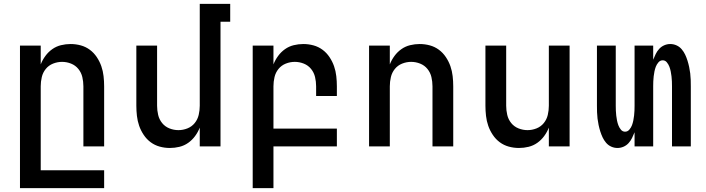

<svg xmlns="http://www.w3.org/2000/svg" viewBox="-20 -755 3640 990"><path d="M83 215V-520H190V-423Q199 -446 214 -466.5Q229 -487 249.5 -501.5Q270 -516 294.5 -522Q319 -528 344 -528Q371 -528 396.5 -521Q422 -514 443 -498.5Q464 -483 479 -460.5Q494 -438 502.5 -413.5Q511 -389 514 -362.5Q517 -336 517 -310V0H410V-310Q410 -334 404.5 -357.5Q399 -381 384 -399.5Q369 -418 346.5 -427Q324 -436 300 -436Q276 -436 253.5 -427Q231 -418 216 -399.5Q201 -381 195.5 -357.5Q190 -334 190 -310V123H517V215Z M856 8Q829 8 803.5 1Q778 -6 757 -21.5Q736 -37 721 -59.5Q706 -82 697.5 -106.5Q689 -131 686 -157.5Q683 -184 683 -210V-520H790V-210Q790 -186 795.5 -162.5Q801 -139 816 -120.5Q831 -102 853.5 -93Q876 -84 900 -84Q924 -84 946.5 -93Q969 -102 984 -120.5Q999 -139 1004.5 -162.5Q1010 -186 1010 -210V-735H1167V-643H1117V0H1010V-97Q1001 -74 986 -53.5Q971 -33 950.5 -18.5Q930 -4 905.5 2Q881 8 856 8Z M1283 215V-520H1390V-423Q1399 -446 1414 -466.5Q1429 -487 1449.5 -501.5Q1470 -516 1494.5 -522Q1519 -528 1544 -528Q1571 -528 1596.5 -521Q1622 -514 1643 -498.5Q1664 -483 1679 -460.5Q1694 -438 1702.5 -413.5Q1711 -389 1714 -362.5Q1717 -336 1717 -310V-260H1610V-310Q1610 -334 1604.5 -357.5Q1599 -381 1584 -399.5Q1569 -418 1546.5 -427Q1524 -436 1500 -436Q1476 -436 1453.5 -427Q1431 -418 1416 -399.5Q1401 -381 1395.5 -357.5Q1390 -334 1390 -310V-92H1717V0H1390V215Z M1883 0V-520H1990V-423Q1999 -446 2014 -466.5Q2029 -487 2049.5 -501.5Q2070 -516 2094.5 -522Q2119 -528 2144 -528Q2171 -528 2196.5 -521Q2222 -514 2243 -498.5Q2264 -483 2279 -460.5Q2294 -438 2302.5 -413.5Q2311 -389 2314 -362.5Q2317 -336 2317 -310V0H2210V-310Q2210 -334 2204.5 -357.5Q2199 -381 2184 -399.5Q2169 -418 2146.5 -427Q2124 -436 2100 -436Q2076 -436 2053.5 -427Q2031 -418 2016 -399.5Q2001 -381 1995.5 -357.5Q1990 -334 1990 -310V0Z M2656 8Q2629 8 2603.5 1Q2578 -6 2557 -21.5Q2536 -37 2521 -59.5Q2506 -82 2497.5 -106.5Q2489 -131 2486 -157.5Q2483 -184 2483 -210V-520H2590V-210Q2590 -186 2595.5 -162.5Q2601 -139 2616 -120.5Q2631 -102 2653.5 -93Q2676 -84 2700 -84Q2724 -84 2746.5 -93Q2769 -102 2784 -120.5Q2799 -139 2804.5 -162.5Q2810 -186 2810 -210V-520H2917V0H2810V-97Q2801 -74 2786 -53.5Q2771 -33 2750.5 -18.5Q2730 -4 2705.5 2Q2681 8 2656 8Z M3164 8Q3147 8 3131.5 1Q3116 -6 3105 -19Q3094 -32 3087 -47Q3080 -62 3075 -78Q3070 -94 3066.5 -110.5Q3063 -127 3061 -143.5Q3059 -160 3058.5 -176.5Q3058 -193 3058 -210V-520H3155V-210Q3155 -197 3155.5 -184.5Q3156 -172 3157.5 -159Q3159 -146 3161.5 -133.5Q3164 -121 3168.5 -109Q3173 -97 3181.5 -86.5Q3190 -76 3203 -76Q3216 -76 3225 -86.5Q3234 -97 3238.5 -109Q3243 -121 3245.5 -133.5Q3248 -146 3249.5 -159Q3251 -172 3251.5 -184.5Q3252 -197 3252 -210V-520H3348V-447Q3354 -462 3361 -476.5Q3368 -491 3379 -503Q3390 -515 3405 -521.5Q3420 -528 3436 -528Q3453 -528 3468.5 -521Q3484 -514 3495 -501Q3506 -488 3513 -473Q3520 -458 3525 -442Q3530 -426 3533.5 -409.5Q3537 -393 3539 -376.5Q3541 -360 3541.5 -343.5Q3542 -327 3542 -310V0H3445V-310Q3445 -323 3444.5 -335.5Q3444 -348 3442.5 -361Q3441 -374 3438.5 -386.5Q3436 -399 3431.5 -411Q3427 -423 3418.5 -433.5Q3410 -444 3397 -444Q3384 -444 3375 -433.5Q3366 -423 3361.5 -411Q3357 -399 3354.5 -386.5Q3352 -374 3350.5 -361Q3349 -348 3348.5 -335.5Q3348 -323 3348 -310V0H3252V-73Q3246 -58 3239 -43.5Q3232 -29 3221 -17Q3210 -5 3195 1.5Q3180 8 3164 8Z"/></svg>

Font: Iosevka Semibold Extended
Style: Regular
Weight: 600
Width: 7
Monospace: yes
Designer: Belleve Invis
Foundry: Belleve Invis
Version: Version 32.5.0; ttfautohint (v1.8.4)